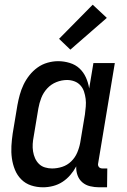

<svg xmlns="http://www.w3.org/2000/svg" viewBox="-20 -788 540 816"><path d="M163 8Q136 8 112 0Q88 -8 70.5 -25.5Q53 -43 43.5 -66.5Q34 -90 30.5 -115.5Q27 -141 28.5 -167.5Q30 -194 34 -221L54 -341Q58 -363 64 -385Q70 -407 80 -428Q90 -449 105 -468Q120 -487 139.5 -501Q159 -515 182 -521.5Q205 -528 227 -528Q252 -528 276.5 -520.5Q301 -513 318 -497Q335 -481 345 -459Q355 -437 359 -412L377 -520H468L397 -93Q396 -89 397 -85Q398 -81 400.5 -78Q403 -75 407 -73.5Q411 -72 416 -72H436L435 8H402Q382 8 363 3.5Q344 -1 330 -13Q316 -25 309.5 -43Q303 -61 304 -81Q294 -62 279 -44.5Q264 -27 245.5 -15Q227 -3 205.5 2.5Q184 8 163 8ZM201 -72Q223 -72 244.5 -79Q266 -86 282.5 -102Q299 -118 308 -139Q317 -160 321 -182L341 -302Q343 -318 344.5 -335Q346 -352 344 -368Q342 -384 337 -399Q332 -414 321.5 -425.5Q311 -437 296 -442.5Q281 -448 265 -448Q242 -448 219.5 -439Q197 -430 180.5 -412Q164 -394 155.5 -372Q147 -350 143 -327L123 -207Q120 -192 119 -176Q118 -160 120.5 -144.5Q123 -129 129 -115.5Q135 -102 145.5 -91.5Q156 -81 171 -76.5Q186 -72 201 -72ZM279 -577 231 -623 374 -768 434 -712Z"/></svg>

Font: Iosevka Term Curly Medium
Style: Italic
Weight: 500
Italic angle: -9°
Designer: Belleve Invis
Foundry: Belleve Invis
Version: Version 32.3.0